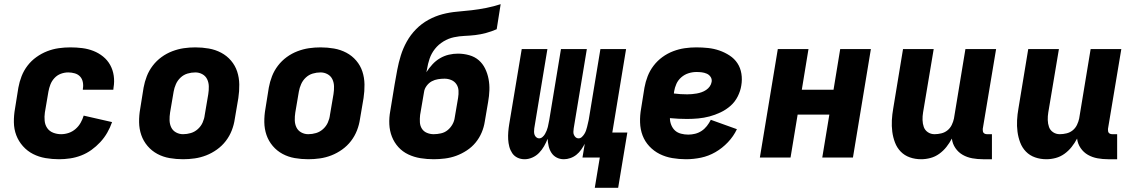

<svg xmlns="http://www.w3.org/2000/svg" viewBox="-20 -755 5440 920"><path d="M263 8Q230 8 198 2.5Q166 -3 138.5 -17Q111 -31 90 -54.5Q69 -78 58 -107Q47 -136 46.5 -169Q46 -202 52 -235L68 -335Q73 -363 83.5 -390Q94 -417 112 -440.5Q130 -464 154.5 -481.5Q179 -499 206 -509.5Q233 -520 261 -524Q289 -528 317 -528Q346 -528 374 -524.5Q402 -521 427.5 -511Q453 -501 474 -484Q495 -467 508 -443.5Q521 -420 525 -392Q529 -364 524 -335L523 -325H377V-329Q380 -345 377 -361Q374 -377 364 -388Q354 -399 338.5 -403.5Q323 -408 307 -408Q289 -408 271.5 -401.5Q254 -395 241 -381Q228 -367 221.5 -350Q215 -333 212 -316L195 -216Q192 -196 194 -176Q196 -156 206.5 -141Q217 -126 235 -119Q253 -112 273 -112Q291 -112 309 -118Q327 -124 342 -137Q357 -150 366.5 -167Q376 -184 381 -201L517 -170Q508 -144 494 -119.5Q480 -95 460.5 -74Q441 -53 418 -36.5Q395 -20 369 -10Q343 0 316 4Q289 8 263 8Z M857 8Q824 8 792.5 2.5Q761 -3 734 -17.5Q707 -32 687 -55.5Q667 -79 657 -108Q647 -137 646.5 -169.5Q646 -202 652 -235L668 -335Q673 -363 683.5 -390Q694 -417 712 -440.5Q730 -464 754 -481.5Q778 -499 805.5 -509.5Q833 -520 860.5 -524Q888 -528 916 -528Q949 -528 980.5 -522.5Q1012 -517 1039.5 -502.5Q1067 -488 1087 -464.5Q1107 -441 1116.5 -412Q1126 -383 1126.5 -350.5Q1127 -318 1122 -285L1105 -185Q1101 -157 1090.5 -130Q1080 -103 1062 -79.5Q1044 -56 1019.5 -38.5Q995 -21 968 -10.5Q941 0 913 4Q885 8 857 8ZM857 -112Q876 -112 894.5 -117.5Q913 -123 928 -136.5Q943 -150 951 -168Q959 -186 961 -204L978 -304Q981 -323 980.5 -341.5Q980 -360 972.5 -375.5Q965 -391 949.5 -399.5Q934 -408 916 -408Q897 -408 878.5 -402.5Q860 -397 845.5 -383.5Q831 -370 823 -352Q815 -334 812 -316L795 -216Q792 -197 792.5 -178.5Q793 -160 800.5 -144.5Q808 -129 823.5 -120.5Q839 -112 857 -112Z M1457 8Q1424 8 1392.5 2.5Q1361 -3 1334 -17.5Q1307 -32 1287 -55.5Q1267 -79 1257 -108Q1247 -137 1246.5 -169.5Q1246 -202 1252 -235L1268 -335Q1273 -363 1283.5 -390Q1294 -417 1312 -440.5Q1330 -464 1354 -481.5Q1378 -499 1405.5 -509.5Q1433 -520 1460.5 -524Q1488 -528 1516 -528Q1549 -528 1580.5 -522.5Q1612 -517 1639.5 -502.5Q1667 -488 1687 -464.5Q1707 -441 1716.5 -412Q1726 -383 1726.5 -350.5Q1727 -318 1722 -285L1705 -185Q1701 -157 1690.5 -130Q1680 -103 1662 -79.5Q1644 -56 1619.5 -38.5Q1595 -21 1568 -10.5Q1541 0 1513 4Q1485 8 1457 8ZM1457 -112Q1476 -112 1494.5 -117.5Q1513 -123 1528 -136.5Q1543 -150 1551 -168Q1559 -186 1561 -204L1578 -304Q1581 -323 1580.5 -341.5Q1580 -360 1572.5 -375.5Q1565 -391 1549.5 -399.5Q1534 -408 1516 -408Q1497 -408 1478.5 -402.5Q1460 -397 1445.5 -383.5Q1431 -370 1423 -352Q1415 -334 1412 -316L1395 -216Q1392 -197 1392.5 -178.5Q1393 -160 1400.5 -144.5Q1408 -129 1423.5 -120.5Q1439 -112 1457 -112Z M2058 8Q2026 8 1995 3Q1964 -2 1936.5 -15Q1909 -28 1889 -50Q1869 -72 1858 -100Q1847 -128 1845.5 -159.5Q1844 -191 1850 -223L1871 -351Q1877 -386 1883.5 -420.5Q1890 -455 1900.5 -489Q1911 -523 1929 -555.5Q1947 -588 1973.5 -615Q2000 -642 2033 -660Q2066 -678 2100.5 -687Q2135 -696 2170 -699Q2205 -702 2240 -706Q2275 -710 2310 -717Q2345 -724 2379 -735L2360 -615Q2335 -604 2309 -597Q2283 -590 2257.5 -587Q2232 -584 2206.5 -583Q2181 -582 2155 -576.5Q2129 -571 2105 -556.5Q2081 -542 2064 -520.5Q2047 -499 2038.5 -474Q2030 -449 2026 -423L2023 -409Q2036 -429 2052 -446.5Q2068 -464 2088.5 -476Q2109 -488 2131 -493Q2153 -498 2174 -498Q2202 -498 2228.5 -490.5Q2255 -483 2274 -466.5Q2293 -450 2304.5 -426.5Q2316 -403 2321 -376.5Q2326 -350 2325 -322.5Q2324 -295 2319 -267L2303 -173Q2299 -146 2288 -120Q2277 -94 2259 -72Q2241 -50 2216.5 -34Q2192 -18 2166 -8.5Q2140 1 2112 4.5Q2084 8 2058 8ZM2058 -112Q2075 -112 2093 -116Q2111 -120 2125 -131.5Q2139 -143 2148 -159Q2157 -175 2159 -192L2175 -286Q2178 -304 2177 -321Q2176 -338 2167 -351.5Q2158 -365 2142.5 -371.5Q2127 -378 2110 -378Q2095 -378 2079 -375.5Q2063 -373 2049 -365.5Q2035 -358 2024.5 -344Q2014 -330 2012 -315L1993 -204Q1991 -186 1992 -169Q1993 -152 2001.5 -138.5Q2010 -125 2025.5 -118.5Q2041 -112 2058 -112Z M2830 145 2854 0H2771L2782 -66Q2774 -51 2764.5 -37.5Q2755 -24 2742 -13.5Q2729 -3 2713 2.5Q2697 8 2682 8Q2663 8 2647.5 0Q2632 -8 2622.5 -22.5Q2613 -37 2609 -54.5Q2605 -72 2604 -90Q2597 -72 2587 -54.5Q2577 -37 2563 -22.5Q2549 -8 2530.5 0Q2512 8 2494 8Q2475 8 2459.5 0.5Q2444 -7 2434.5 -21Q2425 -35 2420.5 -52Q2416 -69 2415 -87Q2414 -105 2415.5 -123.5Q2417 -142 2420 -160L2480 -520H2603L2540 -140Q2539 -132 2539 -124Q2539 -116 2541.5 -109Q2544 -102 2550 -97Q2556 -92 2563 -92Q2572 -92 2579.5 -98.5Q2587 -105 2591.5 -113Q2596 -121 2599.5 -129.5Q2603 -138 2605 -146.5Q2607 -155 2608.5 -163.5Q2610 -172 2612 -181L2668 -520H2792L2729 -140Q2728 -132 2727.5 -124Q2727 -116 2730 -109Q2733 -102 2738.5 -97Q2744 -92 2752 -92Q2761 -92 2768 -98.5Q2775 -105 2780 -113Q2785 -121 2788 -129.5Q2791 -138 2793 -146.5Q2795 -155 2797 -163.5Q2799 -172 2801 -181L2857 -520H2980L2914 -120H2986L2942 145Z M3267 8Q3234 8 3201.5 2.5Q3169 -3 3141 -17Q3113 -31 3091.5 -54Q3070 -77 3059 -106Q3048 -135 3047 -168.5Q3046 -202 3052 -235L3068 -335Q3073 -363 3083.5 -390Q3094 -417 3112 -440.5Q3130 -464 3154 -481.5Q3178 -499 3205.5 -509.5Q3233 -520 3261 -524Q3289 -528 3316 -528Q3345 -528 3373 -525Q3401 -522 3427 -513Q3453 -504 3476 -489Q3499 -474 3513.5 -452Q3528 -430 3532.5 -402Q3537 -374 3532 -345Q3528 -319 3515 -293Q3502 -267 3480.5 -248Q3459 -229 3432.5 -216.5Q3406 -204 3379.5 -197Q3353 -190 3326 -187.5Q3299 -185 3272 -185Q3252 -185 3231.5 -186Q3211 -187 3190 -189Q3190 -172 3196.5 -156Q3203 -140 3214.5 -129.5Q3226 -119 3243 -114.5Q3260 -110 3278 -110Q3294 -110 3310.5 -114Q3327 -118 3341.5 -127.5Q3356 -137 3367 -151Q3378 -165 3386 -181L3511 -136Q3495 -102 3468 -73.5Q3441 -45 3408 -26Q3375 -7 3339 0.5Q3303 8 3267 8ZM3273 -303Q3284 -303 3295.5 -304Q3307 -305 3318.5 -307Q3330 -309 3341.5 -313Q3353 -317 3363.5 -324Q3374 -331 3381 -341Q3388 -351 3390 -363Q3392 -376 3385 -386.5Q3378 -397 3366.5 -402Q3355 -407 3342.5 -408.5Q3330 -410 3317 -410Q3298 -410 3279 -404Q3260 -398 3244.5 -384.5Q3229 -371 3221 -353Q3213 -335 3210 -316L3209 -307Q3224 -305 3240.5 -304Q3257 -303 3273 -303Z M3621 0 3707 -520H3854L3822 -325H3974L4006 -520H4153L4067 0H3920L3954 -206H3802L3768 0Z M4394 8Q4365 8 4339.5 -1Q4314 -10 4296 -28.5Q4278 -47 4268.5 -72Q4259 -97 4255.5 -124Q4252 -151 4253.5 -179Q4255 -207 4260 -235L4307 -520H4454L4403 -216Q4400 -198 4400.5 -180Q4401 -162 4406.5 -146.5Q4412 -131 4426 -121.5Q4440 -112 4458 -112Q4474 -112 4490.5 -116Q4507 -120 4520 -130.5Q4533 -141 4540.5 -156.5Q4548 -172 4551 -187L4606 -520H4753L4689 -137Q4689 -132 4689.5 -127Q4690 -122 4693 -118.5Q4696 -115 4700.5 -113.5Q4705 -112 4710 -112H4733V8H4690Q4664 8 4639 3.5Q4614 -1 4593 -13Q4572 -25 4558 -45.5Q4544 -66 4541 -91Q4530 -70 4515 -51Q4500 -32 4480.5 -18Q4461 -4 4438.5 2Q4416 8 4394 8Z M4994 8Q4965 8 4939.5 -1Q4914 -10 4896 -28.5Q4878 -47 4868.5 -72Q4859 -97 4855.5 -124Q4852 -151 4853.5 -179Q4855 -207 4860 -235L4907 -520H5054L5003 -216Q5000 -198 5000.5 -180Q5001 -162 5006.5 -146.5Q5012 -131 5026 -121.5Q5040 -112 5058 -112Q5074 -112 5090.5 -116Q5107 -120 5120 -130.5Q5133 -141 5140.5 -156.5Q5148 -172 5151 -187L5206 -520H5353L5289 -137Q5289 -132 5289.5 -127Q5290 -122 5293 -118.5Q5296 -115 5300.5 -113.5Q5305 -112 5310 -112H5333V8H5290Q5264 8 5239 3.5Q5214 -1 5193 -13Q5172 -25 5158 -45.5Q5144 -66 5141 -91Q5130 -70 5115 -51Q5100 -32 5080.5 -18Q5061 -4 5038.5 2Q5016 8 4994 8Z"/></svg>

Font: Iosevka Heavy Extended
Style: Italic
Weight: 900
Width: 7
Italic angle: -9°
Monospace: yes
Designer: Belleve Invis
Foundry: Belleve Invis
Version: Version 32.5.0; ttfautohint (v1.8.4)